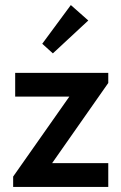

<svg xmlns="http://www.w3.org/2000/svg" viewBox="-20 -739 478 759"><path d="M32 -41 254 -357H40V-451H408V-411L186 -94H408V0H32ZM329 -658 189 -528 147 -566 260 -719Z"/></svg>

Font: Tilda Sans Semibold
Style: Regular
Weight: 600
Designer: ParaType Ltd
Foundry: ParaType Ltd
Version: Version 1.009